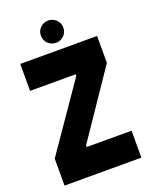

<svg xmlns="http://www.w3.org/2000/svg" viewBox="-159 -954 816 1038"><g transform="rotate(-20 249.0 -434.5)"><path d="M470 -545 212 -165V-155H470V0H28V-155L290 -535V-545H28V-700H470ZM250 -741Q224 -741 204.5 -759Q185 -777 185 -805Q185 -833 204.5 -851Q224 -869 249 -869Q275 -869 294.5 -851Q314 -833 314 -805Q314 -777 294.5 -759Q275 -741 250 -741Z"/></g></svg>

Font: Phudu
Style: Bold
Weight: 700
Version: Version 1.005;gftools[0.9.23]